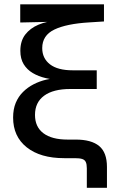

<svg xmlns="http://www.w3.org/2000/svg" viewBox="-20 -748 572 908"><path d="M390.6 140.1V47.9Q390.6 28.8 385.7 18.3Q380.9 7.8 368.7 3.9Q356.4 0 334 0H283.7Q170.9 0 106.4 -51.3Q42 -102.5 42 -191.9Q42 -231.4 54.4 -261.5Q66.9 -291.5 88.9 -313.2Q110.8 -335 138.9 -349.4Q167 -363.8 198.5 -371.3Q230 -378.9 261.7 -380.9L263.7 -369.6Q228.5 -371.1 195.1 -378.9Q161.6 -386.7 134.8 -402.6Q107.9 -418.5 92 -444.3Q76.2 -470.2 76.2 -507.8Q76.2 -554.2 99.4 -584.5Q122.6 -614.7 162.1 -631.3Q201.7 -647.9 250.5 -650.9V-645.5L75.7 -641.6V-727.5H471.7V-646.5L402.3 -642.1Q294.4 -635.7 237.1 -608.2Q179.7 -580.6 179.7 -520.5Q179.7 -472.2 216.3 -443.8Q252.9 -415.5 323.7 -415.5H437.5V-327.1H312Q231.9 -327.1 188.7 -295.4Q145.5 -263.7 145.5 -204.6Q145.5 -147.9 185.3 -117.9Q225.1 -87.9 299.8 -87.9H338.4Q412.1 -87.9 449 -57.4Q485.8 -26.9 485.8 41.5V140.1Z"/></svg>

Font: Inter 24pt Medium
Style: Regular
Weight: 500
Designer: Rasmus Andersson
Foundry: rsms
Version: Version 4.001;git-66647c0bb